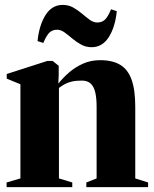

<svg xmlns="http://www.w3.org/2000/svg" viewBox="-20 -765 630 785"><path d="M63.5 -35.5V-420.5L7.5 -443.5V-462.5L174 -516H195L220 -496V-458.5L218.5 -423Q237 -446.5 262.2 -468.5Q287.5 -490.5 319.5 -504.8Q351.5 -519 389.5 -519Q440 -519 471.5 -500Q503 -481 518 -439.2Q533 -397.5 533 -329V-35.5L585.5 -19V0H333V-19L375 -35.5V-328.5Q375 -363.5 369.5 -387.2Q364 -411 350.8 -423.2Q337.5 -435.5 315 -435.5Q290 -435.5 273.2 -431.5Q256.5 -427.5 244 -420.5Q231.5 -413.5 221 -405.5V-35.5L275.5 -19V0H7V-19ZM133.5 -597Q140 -662 166.2 -703.5Q192.5 -745 236.5 -745Q260.5 -745 279.8 -734Q299 -723 315.5 -709Q332 -695 347 -684Q362 -673 377.5 -673Q396 -673 408.2 -683.8Q420.5 -694.5 434 -727L457.5 -719.5Q451 -654.5 424.8 -613.2Q398.5 -572 354.5 -572Q331 -572 311.5 -582.8Q292 -593.5 275.2 -607.8Q258.5 -622 243.5 -632.8Q228.5 -643.5 213.5 -643.5Q195.5 -643.5 183.2 -632.8Q171 -622 157 -589.5Z"/></svg>

Font: Merriweather 144pt ExtraBold
Style: Regular
Weight: 800
Version: Version 2.100